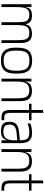

<svg xmlns="http://www.w3.org/2000/svg" viewBox="1535 -2461 937 4047"><g transform="rotate(90 2003.5 -437.5)"><path d="M68 0V-631H129V-512H133Q142 -567 165.5 -595Q189 -623 226.5 -633Q264 -643 313 -643Q390 -643 433.5 -610.5Q477 -578 491 -512H496Q504 -562 532 -590.5Q560 -619 602 -631Q644 -643 693 -643Q797 -643 842 -583Q887 -523 887 -401V0H827V-322Q827 -387 823 -436.5Q819 -486 804.5 -519.5Q790 -553 758.5 -570Q727 -587 671 -587Q608 -587 572.5 -563.5Q537 -540 522.5 -480.5Q508 -421 508 -312V0H448V-322Q448 -384 444 -433Q440 -482 425.5 -516Q411 -550 379.5 -568.5Q348 -587 292 -587Q229 -587 193.5 -561Q158 -535 143.5 -477Q129 -419 129 -322V0Z M1258 11Q1169 11 1108.5 -17Q1048 -45 1016.5 -113.5Q985 -182 985 -302V-332Q985 -452 1015.5 -520.5Q1046 -589 1107 -617.5Q1168 -646 1258 -646Q1346 -646 1406.5 -618Q1467 -590 1499 -521.5Q1531 -453 1531 -332V-302Q1531 -182 1499 -113.5Q1467 -45 1406.5 -17Q1346 11 1258 11ZM1258 -45Q1341 -45 1387.5 -73.5Q1434 -102 1452.5 -160.5Q1471 -219 1471 -308V-326Q1471 -416 1453 -474.5Q1435 -533 1388.5 -561Q1342 -589 1258 -589Q1173 -589 1127 -561Q1081 -533 1063.5 -474.5Q1046 -416 1046 -326V-308Q1046 -219 1064 -160.5Q1082 -102 1128.5 -73.5Q1175 -45 1258 -45Z M1699 -334V-442Q1699 -515 1721.5 -559.5Q1744 -604 1787.5 -623.5Q1831 -643 1894 -643Q1963 -643 2010.5 -621Q2058 -599 2084.5 -545.5Q2111 -492 2112 -398L2052 -345Q2051 -399 2046 -443.5Q2041 -488 2024 -520Q2007 -552 1973.5 -569.5Q1940 -587 1881 -587Q1824 -587 1788 -567.5Q1752 -548 1733 -514Q1714 -480 1706.5 -434Q1699 -388 1699 -334ZM1638 0V-631H1699V-442V0ZM1701 -436 1666 -461V-500H1712ZM2052 0V-360L2112 -403V0Z M2471 0Q2398 0 2361 -20.5Q2324 -41 2311.5 -84.5Q2299 -128 2299 -196V-414H2359V-216Q2359 -181 2361 -152Q2363 -123 2372.5 -102Q2382 -81 2404.5 -69.5Q2427 -58 2469 -58H2514V0ZM2167 -581V-633H2514V-581ZM2299 -275V-872L2359 -886V-275Z M2937 0V-307Q2937 -313 2937 -328Q2937 -343 2937 -360Q2937 -377 2937 -390.5Q2937 -404 2937 -405Q2937 -466 2924 -503Q2911 -540 2888 -558Q2865 -576 2836 -581.5Q2807 -587 2775 -587Q2724 -587 2676.5 -578Q2629 -569 2583 -551V-609Q2634 -628 2678 -635.5Q2722 -643 2777 -644Q2849 -646 2893 -625Q2937 -604 2959.5 -568Q2982 -532 2989.5 -486.5Q2997 -441 2997 -394V0ZM2753 11Q2683 12 2638.5 -4.5Q2594 -21 2572 -57Q2550 -93 2547 -146Q2544 -214 2563 -261Q2582 -308 2632 -335.5Q2682 -363 2769 -371L2957 -389V-336L2775 -318Q2678 -309 2640 -268.5Q2602 -228 2606 -159Q2609 -111 2627 -84.5Q2645 -58 2679.5 -48.5Q2714 -39 2764 -40Q2803 -41 2834.5 -52.5Q2866 -64 2888.5 -88.5Q2911 -113 2924 -154.5Q2937 -196 2937 -257L2955 -113H2933Q2918 -64 2893.5 -37.5Q2869 -11 2834 -1Q2799 9 2753 11Z M3184 -334V-442Q3184 -515 3206.5 -559.5Q3229 -604 3272.5 -623.5Q3316 -643 3379 -643Q3448 -643 3495.5 -621Q3543 -599 3569.5 -545.5Q3596 -492 3597 -398L3537 -345Q3536 -399 3531 -443.5Q3526 -488 3509 -520Q3492 -552 3458.5 -569.5Q3425 -587 3366 -587Q3309 -587 3273 -567.5Q3237 -548 3218 -514Q3199 -480 3191.5 -434Q3184 -388 3184 -334ZM3123 0V-631H3184V-442V0ZM3186 -436 3151 -461V-500H3197ZM3537 0V-360L3597 -403V0Z M3956 0Q3883 0 3846 -20.5Q3809 -41 3796.5 -84.5Q3784 -128 3784 -196V-414H3844V-216Q3844 -181 3846 -152Q3848 -123 3857.5 -102Q3867 -81 3889.5 -69.5Q3912 -58 3954 -58H3999V0ZM3652 -581V-633H3999V-581ZM3784 -275V-872L3844 -886V-275Z"/></g></svg>

Font: Matangi
Style: Regular
Weight: 400
Designer: Prashant Pant
Foundry: The Graphic Ant
Version: Version 3.002